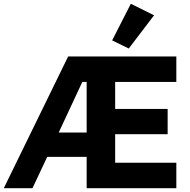

<svg xmlns="http://www.w3.org/2000/svg" viewBox="-21 -997 1009 1017"><path d="M795 -916 672 -977 573 -783 661 -740ZM438 0H913V-135H589V-286H867V-420H589V-563H913V-698H340L-1 0H151L229 -166H438ZM438 -563V-295H290L415 -563Z"/></svg>

Font: LVC Sans
Style: Bold
Weight: 700
Designer: Mike Abbink, Paul van der Laan, Pieter van Rosmalen
Foundry: Bold Monday
Version: Version 3.0